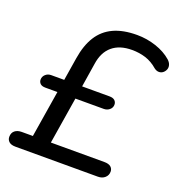

<svg xmlns="http://www.w3.org/2000/svg" viewBox="-129 -824 879 935"><g transform="rotate(20 310.5 -357.0)"><path d="M53 0Q30 0 19 -10Q8 -20 8 -35Q8 -56 21.5 -67Q35 -78 57 -78H142L111 -55L157 -340L175 -320H92Q73 -320 64.5 -328.5Q56 -337 56 -349Q56 -365 68 -376Q80 -387 97 -387H175L160 -358L184 -507Q195 -576 224 -622Q253 -668 302.5 -691Q352 -714 424 -714Q475 -714 523 -698Q571 -682 604 -653Q616 -642 619.5 -629.5Q623 -617 618.5 -606Q614 -595 605 -588Q596 -581 584 -581Q572 -581 560 -590Q530 -616 497 -626.5Q464 -637 426 -637Q362 -637 324 -605Q286 -573 277 -511L254 -365L244 -387H399Q418 -387 427 -378.5Q436 -370 436 -357Q436 -341 423.5 -330.5Q411 -320 394 -320H247L208 -78H485Q508 -78 519 -68.5Q530 -59 530 -44Q530 -25 516 -12.5Q502 0 480 0Z"/></g></svg>

Font: Nunito ExtraLight Medium
Style: Italic
Weight: 500
Italic angle: -9°
Version: Version 3.602